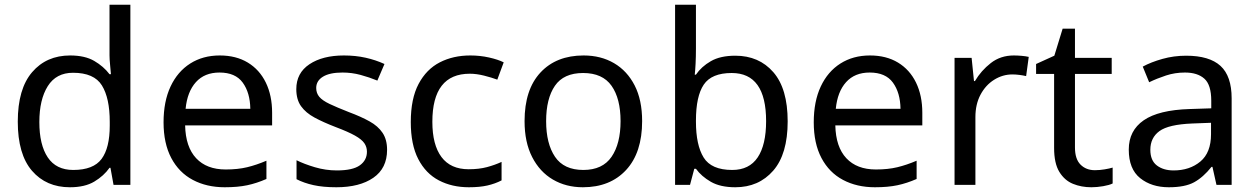

<svg xmlns="http://www.w3.org/2000/svg" viewBox="-20 -780 5297 810"><path d="M275 10Q175 10 115 -59.5Q55 -129 55 -267Q55 -405 115.5 -475.5Q176 -546 276 -546Q338 -546 377.5 -523Q417 -500 442 -467H448Q447 -480 444.5 -505.5Q442 -531 442 -546V-760H530V0H459L446 -72H442Q418 -38 378 -14Q338 10 275 10ZM289 -63Q374 -63 408.5 -109.5Q443 -156 443 -250V-266Q443 -366 410 -419.5Q377 -473 288 -473Q217 -473 181.5 -416.5Q146 -360 146 -265Q146 -169 181.5 -116Q217 -63 289 -63Z M907 -546Q976 -546 1025.5 -516Q1075 -486 1101.5 -431.5Q1128 -377 1128 -304V-251H761Q763 -160 807.5 -112.5Q852 -65 932 -65Q983 -65 1022.5 -74.5Q1062 -84 1104 -102V-25Q1063 -7 1023 1.5Q983 10 928 10Q852 10 793.5 -21Q735 -52 702.5 -113.5Q670 -175 670 -264Q670 -352 699.5 -415Q729 -478 782.5 -512Q836 -546 907 -546ZM906 -474Q843 -474 806.5 -433.5Q770 -393 763 -321H1036Q1035 -389 1004 -431.5Q973 -474 906 -474Z M1613 -148Q1613 -70 1555 -30Q1497 10 1399 10Q1343 10 1302.5 1Q1262 -8 1231 -24V-104Q1263 -88 1308.5 -74.5Q1354 -61 1401 -61Q1468 -61 1498 -82.5Q1528 -104 1528 -140Q1528 -160 1517 -176Q1506 -192 1477.5 -208Q1449 -224 1396 -244Q1344 -264 1307 -284Q1270 -304 1250 -332Q1230 -360 1230 -404Q1230 -472 1285.5 -509Q1341 -546 1431 -546Q1480 -546 1522.5 -536.5Q1565 -527 1602 -510L1572 -440Q1538 -454 1501 -464Q1464 -474 1425 -474Q1371 -474 1342.5 -456.5Q1314 -439 1314 -409Q1314 -387 1327 -371.5Q1340 -356 1370.5 -341.5Q1401 -327 1452 -307Q1503 -288 1539 -268Q1575 -248 1594 -219.5Q1613 -191 1613 -148Z M1958 10Q1887 10 1831.5 -19Q1776 -48 1744.5 -109Q1713 -170 1713 -265Q1713 -364 1746 -426Q1779 -488 1835.5 -517Q1892 -546 1964 -546Q2005 -546 2043 -537.5Q2081 -529 2105 -517L2078 -444Q2054 -453 2022 -461Q1990 -469 1962 -469Q1804 -469 1804 -266Q1804 -169 1842.5 -117.5Q1881 -66 1957 -66Q2001 -66 2034.5 -75Q2068 -84 2096 -97V-19Q2069 -5 2036.5 2.5Q2004 10 1958 10Z M2689 -269Q2689 -136 2621.5 -63Q2554 10 2439 10Q2368 10 2312.5 -22.5Q2257 -55 2225 -117.5Q2193 -180 2193 -269Q2193 -402 2260 -474Q2327 -546 2442 -546Q2515 -546 2570.5 -513.5Q2626 -481 2657.5 -419.5Q2689 -358 2689 -269ZM2284 -269Q2284 -174 2321.5 -118.5Q2359 -63 2441 -63Q2522 -63 2560 -118.5Q2598 -174 2598 -269Q2598 -364 2560 -418Q2522 -472 2440 -472Q2358 -472 2321 -418Q2284 -364 2284 -269Z M2916 -575Q2916 -541 2914.5 -511.5Q2913 -482 2911 -465H2916Q2939 -499 2979 -522Q3019 -545 3082 -545Q3182 -545 3242.5 -475.5Q3303 -406 3303 -268Q3303 -130 3242 -60Q3181 10 3082 10Q3019 10 2979 -13Q2939 -36 2916 -68H2909L2891 0H2828V-760H2916ZM3067 -472Q2982 -472 2949 -423Q2916 -374 2916 -271V-267Q2916 -168 2948.5 -115.5Q2981 -63 3069 -63Q3141 -63 3176.5 -116Q3212 -169 3212 -269Q3212 -472 3067 -472Z M3650 -546Q3719 -546 3768.5 -516Q3818 -486 3844.5 -431.5Q3871 -377 3871 -304V-251H3504Q3506 -160 3550.5 -112.5Q3595 -65 3675 -65Q3726 -65 3765.5 -74.5Q3805 -84 3847 -102V-25Q3806 -7 3766 1.5Q3726 10 3671 10Q3595 10 3536.5 -21Q3478 -52 3445.5 -113.5Q3413 -175 3413 -264Q3413 -352 3442.5 -415Q3472 -478 3525.5 -512Q3579 -546 3650 -546ZM3649 -474Q3586 -474 3549.5 -433.5Q3513 -393 3506 -321H3779Q3778 -389 3747 -431.5Q3716 -474 3649 -474Z M4257 -546Q4272 -546 4289.5 -544.5Q4307 -543 4320 -540L4309 -459Q4296 -462 4280.5 -464Q4265 -466 4251 -466Q4210 -466 4174 -443.5Q4138 -421 4116.5 -380.5Q4095 -340 4095 -286V0H4007V-536H4079L4089 -438H4093Q4119 -482 4160 -514Q4201 -546 4257 -546Z M4599 -62Q4619 -62 4640 -65.5Q4661 -69 4674 -73V-6Q4660 1 4634 5.5Q4608 10 4584 10Q4542 10 4506.5 -4.5Q4471 -19 4449 -55Q4427 -91 4427 -156V-468H4351V-510L4428 -545L4463 -659H4515V-536H4670V-468H4515V-158Q4515 -109 4538.5 -85.5Q4562 -62 4599 -62Z M4984 -545Q5082 -545 5129 -502Q5176 -459 5176 -365V0H5112L5095 -76H5091Q5056 -32 5017.5 -11Q4979 10 4911 10Q4838 10 4790 -28.5Q4742 -67 4742 -149Q4742 -229 4805 -272.5Q4868 -316 4999 -320L5090 -323V-355Q5090 -422 5061 -448Q5032 -474 4979 -474Q4937 -474 4899 -461.5Q4861 -449 4828 -433L4801 -499Q4836 -518 4884 -531.5Q4932 -545 4984 -545ZM5010 -259Q4910 -255 4871.5 -227Q4833 -199 4833 -148Q4833 -103 4860.5 -82Q4888 -61 4931 -61Q4999 -61 5044 -98.5Q5089 -136 5089 -214V-262Z"/></svg>

Font: Noto Sans Old Permic
Style: Regular
Weight: 400
Designer: Monotype Design Team
Foundry: Monotype Imaging Inc.
Version: Version 2.001; ttfautohint (v1.8.4.7-5d5b)